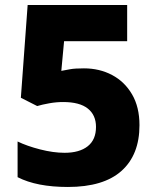

<svg xmlns="http://www.w3.org/2000/svg" viewBox="-20 -734 623 764"><path d="M314 -462Q376 -462 426 -435.5Q476 -409 505.5 -358.5Q535 -308 535 -236Q535 -118 463.5 -54Q392 10 250 10Q126 10 50 -29V-171Q87 -153 139.5 -139.5Q192 -126 237 -126Q296 -126 329 -152Q362 -178 362 -229Q362 -276 329.5 -302Q297 -328 231 -328Q204 -328 176 -323Q148 -318 128 -312L63 -345L90 -714H486V-570H235L224 -452Q240 -455 259 -458.5Q278 -462 314 -462Z"/></svg>

Font: Noto Sans Lao Looped ExtraBold
Style: Regular
Weight: 800
Designer: Mark Frömberg, Ben Mitchell
Foundry: The Fontpad Ltd
Version: Version 1.002; ttfautohint (v1.8.4.7-5d5b)